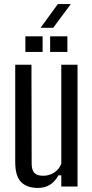

<svg xmlns="http://www.w3.org/2000/svg" viewBox="-20 -919 455 946"><path d="M167 7Q112 7 83.5 -22.5Q55 -52 55 -120V-600H135L136 -113Q136 -81 149.5 -67Q163 -53 193 -53Q222 -53 246.5 -68.5Q271 -84 282 -112V-600H362V0H282V-55H268Q250 -23 225 -8Q200 7 167 7ZM227 -663V-740H312V-663ZM105 -663V-740H190V-663ZM180 -782 265 -899H329L242 -782Z"/></svg>

Font: Big Shoulders Text
Style: Regular
Weight: 400
Designer: Patric King
Foundry: XO Type Co
Version: Version 1.000; ttfautohint (v1.8.2)